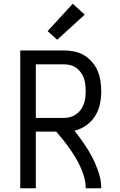

<svg xmlns="http://www.w3.org/2000/svg" viewBox="-20 -1004 640 1024"><path d="M88 0V-735H319Q347 -735 375 -729.5Q403 -724 427 -710Q451 -696 470 -674.5Q489 -653 500 -627.5Q511 -602 515.5 -574Q520 -546 520 -518Q520 -484 513 -449.5Q506 -415 487.5 -385.5Q469 -356 440 -335.5Q411 -315 377 -307Q404 -273 428.5 -237.5Q453 -202 472.5 -164Q492 -126 506 -84.5Q520 -43 520 0H437Q437 -29 429.5 -57Q422 -85 410 -111.5Q398 -138 383 -163Q368 -188 351.5 -211.5Q335 -235 317 -257.5Q299 -280 280 -302H171V0ZM319 -375Q337 -375 354 -379.5Q371 -384 385.5 -394Q400 -404 410.5 -418.5Q421 -433 427 -449.5Q433 -466 435 -483.5Q437 -501 437 -518Q437 -536 435 -553.5Q433 -571 427 -587.5Q421 -604 410.5 -618.5Q400 -633 385.5 -643Q371 -653 354 -657Q337 -661 319 -661H171V-375ZM285 -792 234 -838 368 -984 432 -926Z"/></svg>

Font: Zed Sans Extended
Style: Regular
Weight: 400
Width: 7
Designer: Belleve Invis
Foundry: Belleve Invis
Version: Version 1.0.0; ttfautohint (v1.8.4)